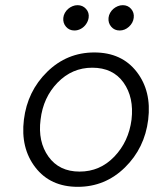

<svg xmlns="http://www.w3.org/2000/svg" viewBox="-20 -713 605 743"><path d="M268 -595Q248 -595 235.5 -609.5Q223 -624 225 -644Q226 -654 231 -663Q236 -672 243.5 -678.5Q251 -685 260.5 -689Q270 -693 280 -693Q300 -693 313 -678.5Q326 -664 323 -644Q321 -631 313 -619.5Q305 -608 293 -601.5Q281 -595 268 -595ZM443 -595Q423 -595 410.5 -609.5Q398 -624 400 -644Q401 -654 406 -663Q411 -672 418.5 -678.5Q426 -685 435.5 -689Q445 -693 455 -693Q475 -693 487.5 -678.5Q500 -664 497.5 -644Q495 -624 479 -609.5Q463 -595 443 -595ZM281 10Q175 10 117 -65Q59 -140 72.5 -250Q86 -360 162.5 -435Q239 -510 345 -510Q451 -510 509 -435Q567 -360 553.5 -250Q540 -140 463.5 -65Q387 10 281 10ZM288 -49Q367 -49 422.5 -107Q478 -165 489 -250Q499 -336 458 -393.5Q417 -451 337 -451Q259 -451 203 -393.5Q147 -336 137 -250Q126 -165 167.5 -107Q209 -49 288 -49Z"/></svg>

Font: Orkney Light
Style: LightItalic
Weight: 300
Designer: Samuel Oakes and Alfredo Marco Pradil
Foundry: Alfredo Marco Pradil
Version: 1.0; ttfautohint (v1.5)